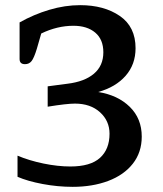

<svg xmlns="http://www.w3.org/2000/svg" viewBox="-20 -715 633 745"><path d="M48 -29V-111Q93 -92 148.5 -80.5Q204 -69 253 -69Q331 -69 368 -102.5Q405 -136 405 -196Q405 -246 368 -279.5Q331 -313 271 -313Q239 -313 165 -301V-380L241 -390Q308 -398 344.5 -429Q381 -460 381 -512Q381 -562 349.5 -588.5Q318 -615 265 -615Q202 -615 140 -585L123 -526Q112 -490 102.5 -478Q93 -466 77 -466Q56 -466 56 -486V-628Q111 -659 171.5 -677Q232 -695 291 -695Q384 -695 445 -653Q506 -611 506 -528Q506 -465 467.5 -421Q429 -377 361 -358Q437 -346 483.5 -300.5Q530 -255 530 -185Q530 -124 495.5 -80Q461 -36 400 -13Q339 10 262 10Q204 10 145.5 -1Q87 -12 48 -29Z"/></svg>

Font: MaitreeSemiBold
Style: Regular
Weight: 600
Designer: CadsonDemak Team
Foundry: CadsonDemak
Version: Version 1.000